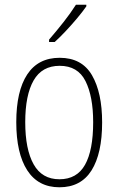

<svg xmlns="http://www.w3.org/2000/svg" viewBox="-20 -784 502 814"><path d="M413 -265Q413 -133 368 -61.5Q323 10 232 10Q142 10 95.5 -62Q49 -134 49 -266Q49 -398 95.5 -468.5Q142 -539 233 -539Q327 -539 370 -465Q413 -391 413 -265ZM87 -266Q87 -151 122.5 -87.5Q158 -24 232 -24Q306 -24 340.5 -85.5Q375 -147 375 -266Q375 -375 342.5 -440Q310 -505 233 -505Q158 -505 122.5 -443Q87 -381 87 -266ZM346 -757Q330 -734 306.5 -706Q283 -678 258 -651.5Q233 -625 212 -606H188V-616Q220 -653 249.5 -690.5Q279 -728 302 -764H346Z"/></svg>

Font: Noto Sans Telugu Condensed ExtraLight
Style: Regular
Weight: 200
Width: 3
Designer: Jelle Bosma - Monotype Design Team
Foundry: Monotype Imaging Inc.
Version: Version 2.005; ttfautohint (v1.8.4.7-5d5b)